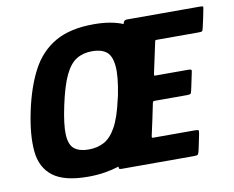

<svg xmlns="http://www.w3.org/2000/svg" viewBox="-76 -776 1077 884"><g transform="rotate(-10 462.5 -334.5)"><path d="M268 9Q157 9 104 -31.5Q51 -72 43.5 -148.5Q36 -225 59 -334Q82 -443 122.5 -520Q163 -597 233 -637.5Q303 -678 414 -678Q456 -678 490 -672Q524 -666 550 -655Q550 -656 550.5 -656.5Q551 -657 551 -658Q554 -673 568 -673Q653 -673 738 -673Q823 -673 908 -673Q922 -673 924 -671Q926 -669 923 -656Q919 -636 915 -616Q911 -596 906 -576Q903 -562 900 -559.5Q897 -557 883 -557Q835 -557 786.5 -557Q738 -557 690 -557Q683 -557 681.5 -556Q680 -555 679 -549Q671 -513 663.5 -477Q656 -441 648 -405Q647 -398 647.5 -397Q648 -396 654 -396Q692 -396 729.5 -396Q767 -396 804 -396Q819 -396 821 -393Q823 -390 819 -374Q815 -356 811.5 -338.5Q808 -321 804 -303Q801 -288 797.5 -285Q794 -282 780 -282Q743 -282 705.5 -282Q668 -282 630 -282Q625 -282 623.5 -281Q622 -280 620 -275Q613 -238 604.5 -200.5Q596 -163 588 -125Q587 -119 588 -117.5Q589 -116 595 -116Q643 -116 691.5 -116Q740 -116 788 -116Q804 -116 805.5 -112.5Q807 -109 804 -94Q800 -76 796.5 -58Q793 -40 789 -22Q785 -6 781.5 -3Q778 0 762 0Q678 0 593.5 0Q509 0 425 0Q411 0 413 -8Q413 -9 413 -10.5Q413 -12 414 -13Q383 -3 346.5 3Q310 9 268 9ZM292 -114Q333 -114 364.5 -131Q396 -148 420.5 -192Q445 -236 463 -318L467 -334Q485 -424 480 -472.5Q475 -521 451 -539Q427 -557 386 -557Q343 -557 312 -538Q281 -519 258 -471Q235 -423 216 -334Q197 -246 199.5 -198.5Q202 -151 225.5 -132.5Q249 -114 292 -114Z"/></g></svg>

Font: Glory ExtraBold
Style: Italic
Weight: 800
Italic angle: -12°
Version: Version 1.011